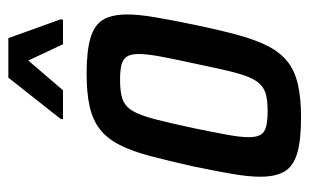

<svg xmlns="http://www.w3.org/2000/svg" viewBox="-164 -586 758 471"><g transform="rotate(-90 215.5 -351.0)"><path d="M162 8Q108 8 76 -1Q44 -10 30.5 -31.5Q17 -53 17 -92Q17 -121 24 -161.5Q31 -202 42 -255Q56 -318 68 -363Q80 -408 95.5 -438Q111 -468 133.5 -485.5Q156 -503 189 -510.5Q222 -518 270 -518Q324 -518 356 -509Q388 -500 401.5 -478.5Q415 -457 415 -418Q415 -390 408 -349Q401 -308 390 -255Q377 -192 364.5 -146.5Q352 -101 336.5 -71.5Q321 -42 298.5 -24.5Q276 -7 242.5 0.5Q209 8 162 8ZM178 -74Q201 -74 216.5 -77.5Q232 -81 243 -91.5Q254 -102 262 -122Q270 -142 277.5 -174.5Q285 -207 295 -255Q306 -305 312 -337.5Q318 -370 318 -390Q318 -410 311.5 -419.5Q305 -429 291.5 -432.5Q278 -436 254 -436Q225 -436 207.5 -430Q190 -424 179 -406Q168 -388 158.5 -352Q149 -316 136 -255Q126 -206 120 -173.5Q114 -141 114 -120Q114 -101 120 -91Q126 -81 140.5 -77.5Q155 -74 178 -74ZM158 -576 159 -582 260 -710H357L403 -582L402 -576H342L302 -661L229 -576Z"/></g></svg>

Font: Saira Condensed Medium
Style: Italic
Weight: 500
Width: 3
Italic angle: -12°
Designer: Hector Gatti with collaboration of the Omnibus-Type team
Foundry: Omnibus-Type
Version: Version 1.101